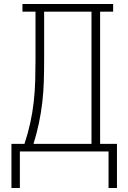

<svg xmlns="http://www.w3.org/2000/svg" viewBox="-20 -755 640 957"><path d="M79 182H37V-38H102Q119 -89 130.5 -141Q142 -193 148 -246Q154 -299 155.5 -352.5Q157 -406 157 -459V-697H92V-735H544V-697H479V-38H563V182H521V0H79ZM436 -38V-697H200V-459Q200 -406 198.5 -352.5Q197 -299 191 -246.5Q185 -194 174 -141.5Q163 -89 147 -38Z"/></svg>

Font: Iosevka Curly Slab XLtEx
Style: Regular
Weight: 200
Width: 7
Monospace: yes
Designer: Belleve Invis
Foundry: Belleve Invis
Version: Version 11.1.0; ttfautohint (v1.8.3)